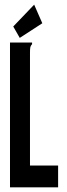

<svg xmlns="http://www.w3.org/2000/svg" viewBox="-20 -806 290 826"><path d="M23 -623H118V-616Q112 -610 110.5 -603Q109 -596 109 -579V-94H230V0H23ZM65 -643 37 -692 127 -786 162 -706Z"/></svg>

Font: Inconsolata UltraCondensed Black
Style: Regular
Weight: 900
Width: 1
Monospace: yes
Designer: Raph Levien, Cyreal, Brenton Simpson
Foundry: Raph Levien, Cyreal, Google
Version: Version 3.001; ttfautohint (v1.8.2.53-6de2)